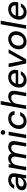

<svg xmlns="http://www.w3.org/2000/svg" viewBox="2308 -3068 772 5428"><g transform="rotate(-90 2694.0 -354.0)"><path d="M189 12Q134 12 98.5 -6Q63 -24 45.5 -54.5Q28 -85 28 -120Q28 -175 58.5 -214.5Q89 -254 145 -275.5Q201 -297 275 -297H405Q413 -340 404.5 -368.5Q396 -397 372.5 -411Q349 -425 312 -425Q267 -425 229.5 -402.5Q192 -380 177 -337H76Q92 -392 128.5 -429.5Q165 -467 216.5 -487.5Q268 -508 326 -508Q394 -508 438 -483.5Q482 -459 500 -413.5Q518 -368 507 -305L454 0H364L372 -85Q358 -64 340 -46.5Q322 -29 299 -15.5Q276 -2 249 5Q222 12 189 12ZM222 -69Q255 -69 285 -82Q315 -95 338 -117Q361 -139 375 -167Q389 -195 391 -225V-226H272Q230 -226 199 -215Q168 -204 152 -183Q136 -162 136 -134Q136 -103 158.5 -86Q181 -69 222 -69Z M590 0 677 -496H765L760 -418Q789 -460 831 -484Q873 -508 924 -508Q961 -508 991 -497.5Q1021 -487 1042 -465.5Q1063 -444 1073 -411Q1106 -456 1155 -482Q1204 -508 1256 -508Q1314 -508 1354 -483.5Q1394 -459 1411 -410Q1428 -361 1414 -286L1364 0H1264L1312 -276Q1326 -348 1302.5 -385.5Q1279 -423 1227 -423Q1195 -423 1165 -406Q1135 -389 1112 -357.5Q1089 -326 1077 -279L1026 0H927L976 -276Q989 -348 965.5 -385.5Q942 -423 890 -423Q856 -423 824 -403.5Q792 -384 768.5 -347Q745 -310 735 -257L690 0Z M1498 0 1585 -496H1685L1598 0ZM1664 -593Q1635 -593 1616.5 -611Q1598 -629 1598 -656Q1598 -684 1616.5 -702Q1635 -720 1664 -720Q1692 -720 1711 -702Q1730 -684 1730 -656Q1730 -629 1711 -611Q1692 -593 1664 -593Z M1973 12Q1911 12 1863 -14.5Q1815 -41 1788.5 -89Q1762 -137 1762 -200Q1762 -266 1785.5 -322Q1809 -378 1850 -420Q1891 -462 1946 -485Q2001 -508 2064 -508Q2156 -508 2211 -459.5Q2266 -411 2266 -327H2163Q2162 -374 2129.5 -398Q2097 -422 2050 -422Q1999 -422 1957.5 -394.5Q1916 -367 1891 -319.5Q1866 -272 1866 -210Q1866 -178 1875.5 -152.5Q1885 -127 1901.5 -109Q1918 -91 1940 -82Q1962 -73 1988 -73Q2020 -73 2049 -84Q2078 -95 2100.5 -116Q2123 -137 2135 -169H2239Q2220 -115 2180.5 -74.5Q2141 -34 2088 -11Q2035 12 1973 12Z M2326 0 2452 -720H2552L2498 -414Q2530 -458 2578.5 -483Q2627 -508 2682 -508Q2741 -508 2780 -483.5Q2819 -459 2834 -410Q2849 -361 2836 -286L2785 0H2686L2734 -276Q2747 -348 2723 -385.5Q2699 -423 2640 -423Q2599 -423 2564 -403.5Q2529 -384 2505 -347Q2481 -310 2471 -257L2426 0Z M3140 12Q3077 12 3030 -14Q2983 -40 2957.5 -87Q2932 -134 2932 -199Q2932 -263 2954.5 -319Q2977 -375 3017 -417.5Q3057 -460 3111.5 -484Q3166 -508 3231 -508Q3297 -508 3342.5 -482.5Q3388 -457 3411.5 -413.5Q3435 -370 3435 -316Q3435 -295 3430.5 -269.5Q3426 -244 3421 -225H3008L3020 -295H3335Q3340 -337 3326 -365.5Q3312 -394 3284 -409.5Q3256 -425 3218 -425Q3178 -425 3140.5 -407Q3103 -389 3076 -354.5Q3049 -320 3040 -267L3035 -239Q3026 -191 3037.5 -152.5Q3049 -114 3079 -92.5Q3109 -71 3155 -71Q3202 -71 3238 -93Q3274 -115 3295 -151H3395Q3373 -104 3336 -67.5Q3299 -31 3249.5 -9.5Q3200 12 3140 12Z M3613 0 3508 -496H3612L3690 -95L3907 -496H4013L3733 0Z M4228 12Q4165 12 4116.5 -16.5Q4068 -45 4041 -94Q4014 -143 4014 -206Q4014 -270 4036.5 -325.5Q4059 -381 4099.5 -421.5Q4140 -462 4193.5 -485Q4247 -508 4309 -508Q4372 -508 4420.5 -480.5Q4469 -453 4496.5 -405Q4524 -357 4524 -293Q4524 -228 4501.5 -172.5Q4479 -117 4438 -76Q4397 -35 4344 -11.5Q4291 12 4228 12ZM4241 -74Q4293 -74 4333.5 -102Q4374 -130 4397.5 -178Q4421 -226 4421 -287Q4421 -330 4404 -360Q4387 -390 4359 -406Q4331 -422 4297 -422Q4246 -422 4205.5 -394Q4165 -366 4141.5 -318Q4118 -270 4118 -209Q4118 -167 4134.5 -136.5Q4151 -106 4179.5 -90Q4208 -74 4241 -74Z M4594 0 4722 -720H4822L4694 0Z M5059 12Q4996 12 4949 -14Q4902 -40 4876.5 -87Q4851 -134 4851 -199Q4851 -263 4873.5 -319Q4896 -375 4936 -417.5Q4976 -460 5030.5 -484Q5085 -508 5150 -508Q5216 -508 5261.5 -482.5Q5307 -457 5330.5 -413.5Q5354 -370 5354 -316Q5354 -295 5349.5 -269.5Q5345 -244 5340 -225H4927L4939 -295H5254Q5259 -337 5245 -365.5Q5231 -394 5203 -409.5Q5175 -425 5137 -425Q5097 -425 5059.5 -407Q5022 -389 4995 -354.5Q4968 -320 4959 -267L4954 -239Q4945 -191 4956.5 -152.5Q4968 -114 4998 -92.5Q5028 -71 5074 -71Q5121 -71 5157 -93Q5193 -115 5214 -151H5314Q5292 -104 5255 -67.5Q5218 -31 5168.5 -9.5Q5119 12 5059 12Z"/></g></svg>

Font: DM Sans 24pt Medium
Style: Italic
Weight: 500
Italic angle: -10°
Designer: Colophon Foundry, Jonny Pinhorn
Foundry: Colophon Foundry
Version: Version 4.004;gftools[0.9.30]